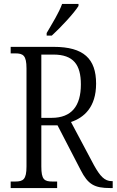

<svg xmlns="http://www.w3.org/2000/svg" viewBox="-20 -951 590 971"><path d="M216 -784V-771H242C288 -813 356 -886 377 -921V-931H294C278 -886 245 -834 216 -784ZM34 0H269V-33H245C204 -33 189 -43 189 -109V-317H271L388 -91C425 -18 458 0 537 0H550V-35H545C509 -35 486 -60 455 -116L339 -334C405 -356 466 -409 466 -528C466 -654 403 -714 252 -714H34V-681H57C97 -681 114 -671 114 -605V-109C114 -43 97 -33 57 -33H34ZM241 -355H189V-675H250C352 -675 389 -623 389 -524C389 -415 342 -355 241 -355Z"/></svg>

Font: Noto Serif Armenian Condensed Light
Style: Regular
Weight: 300
Width: 3
Designer: Monotype Design Team
Foundry: Monotype Imaging Inc.
Version: Version 2.008